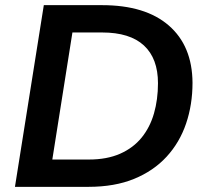

<svg xmlns="http://www.w3.org/2000/svg" viewBox="-20 -725 802 745"><path d="M38 0 150 -705H376Q544 -705 635 -626Q726 -547 727 -404Q727 -319 702 -245.5Q677 -172 626.5 -117Q576 -62 500.5 -31Q425 0 323 0ZM183 -106H325Q395 -106 446 -128.5Q497 -151 529.5 -191Q562 -231 577.5 -285Q593 -339 593 -402Q593 -498 538.5 -548.5Q484 -599 376 -599H261Z"/></svg>

Font: Nunito Sans 12pt ExtraLight
Style: Italic
Weight: 200
Italic angle: -9°
Designer: Vernon Adams
Foundry: Vernon Adams
Version: Version 3.101;gftools[0.9.27]